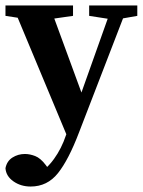

<svg xmlns="http://www.w3.org/2000/svg" viewBox="-20 -461 524 702"><path d="M92 221Q56 221 29 202Q2 183 0 154Q5 128 25.5 115Q46 102 71 102Q89 102 108.5 109.5Q128 117 147 142L175 180L140 196L113 180Q150 158 177.5 120Q205 82 221 34L264 -84L391 -441H448L269 23Q231 123 192 172Q153 221 92 221ZM233 55 26 -441H161L285 -103L291 -84ZM0 -403V-441H247V-403L156 -390H85ZM306 -403V-441H482V-403L408 -390H390Z"/></svg>

Font: Lisu Bosa Black
Style: Regular
Weight: 900
Designer: David Morse, Annie Olsen, Victor Gaultney, Frank Grießhammer (Latin)
Foundry: SIL International
Version: Version 2.000